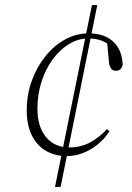

<svg xmlns="http://www.w3.org/2000/svg" viewBox="-20 -685 518 754"><path d="M85 -251Q85 -314 105 -368.5Q125 -423 159 -465Q193 -507 236.5 -530.5Q280 -554 329 -554Q367 -554 395.5 -541Q424 -528 441.5 -501.5Q459 -475 462 -433Q460 -420 453 -413.5Q446 -407 436 -407Q423 -407 416.5 -415.5Q410 -424 408 -440L400 -526L418 -500Q400 -518 377.5 -526Q355 -534 327 -534Q287 -534 251 -512Q215 -490 187 -452Q159 -414 143 -364Q127 -314 127 -258Q127 -188 160.5 -147Q194 -106 253 -106Q297 -106 333.5 -125.5Q370 -145 400 -178L410 -169Q389 -138 362 -116.5Q335 -95 304.5 -83.5Q274 -72 241 -72Q197 -72 161.5 -92Q126 -112 105.5 -152.5Q85 -193 85 -251ZM218 49H196L341 -665H362Z"/></svg>

Font: Source Serif 4 48pt Light
Style: Italic
Weight: 300
Italic angle: -12°
Designer: Frank Grießhammer
Foundry: Adobe Systems Incorporated
Version: Version 4.004;hotconv 1.0.116;makeotfexe 2.5.65601